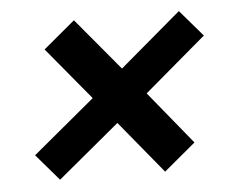

<svg xmlns="http://www.w3.org/2000/svg" viewBox="-39 -539 626 514"><g transform="rotate(-5 274.0 -281.5)"><path d="M42 -143 209 -282 92 -423 177 -494 294 -354 459 -494 520 -423 354 -282 470 -140 385 -69 269 -210 103 -72Z"/></g></svg>

Font: Niramit SemiBold
Style: Italic
Weight: 600
Italic angle: -10°
Designer: Katatrad Aksorn Co.,Ltd.
Foundry: Cadson Demak Co.,Ltd.
Version: Version 1.001; ttfautohint (v1.6)